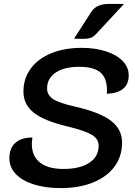

<svg xmlns="http://www.w3.org/2000/svg" viewBox="-20 -954 690 983"><path d="M28 -144Q28 -195 58.5 -222.5Q89 -250 146 -250Q143 -232 143 -217Q143 -155 184.5 -122Q226 -89 305 -89Q389 -89 437 -120.5Q485 -152 485 -208Q485 -243 450 -264Q415 -285 324 -307Q206 -335 153 -377Q100 -419 100 -485Q100 -552 137 -602.5Q174 -653 241.5 -681Q309 -709 398 -709Q468 -709 523 -691Q578 -673 608.5 -641Q639 -609 639 -568Q639 -523 610.5 -499.5Q582 -476 527 -474Q532 -546 498.5 -579Q465 -612 386 -612Q309 -612 265 -582.5Q221 -553 221 -501Q221 -467 252.5 -446.5Q284 -426 365 -408Q492 -379 548.5 -335.5Q605 -292 605 -224Q605 -154 566.5 -101.5Q528 -49 457 -20Q386 9 291 9Q212 9 152.5 -10Q93 -29 60.5 -63.5Q28 -98 28 -144ZM448 -894Q474 -934 538 -934H615L472 -780Q458 -765 444 -760Q430 -755 401 -755Q376 -755 359 -756Z"/></svg>

Font: K2D SemiBold
Style: Italic
Weight: 600
Italic angle: -10°
Designer: Katatrad Aksorn Co.,Ltd.
Foundry: Cadson Demak Co.,Ltd.
Version: Version 1.000; ttfautohint (v1.6)